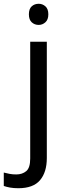

<svg xmlns="http://www.w3.org/2000/svg" viewBox="-75 -757 353 1017"><path d="M78 -681Q78 -710 93 -723.5Q108 -737 130 -737Q150 -737 165.5 -723.5Q181 -710 181 -681Q181 -653 165.5 -639Q150 -625 130 -625Q108 -625 93 -639Q78 -653 78 -681ZM22 240Q-3 240 -22 236.5Q-41 233 -55 228V157Q-40 161 -24 164Q-8 167 11 167Q43 167 64 149.5Q85 132 85 83V-536H173V80Q173 155 137 197.5Q101 240 22 240Z"/></svg>

Font: Noto Sans Multani
Style: Regular
Weight: 400
Designer: Monotype Design Team
Foundry: Monotype Imaging Inc.
Version: Version 2.002; ttfautohint (v1.8.4.7-5d5b)